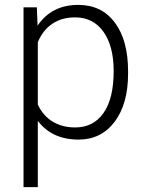

<svg xmlns="http://www.w3.org/2000/svg" viewBox="-20 -558 594 781"><path d="M501 -258.8Q501 -135.3 446.3 -62.7Q391.6 9.8 299.8 9.8Q191.4 9.8 133.8 -66.4V203.1H75.7V-528.3H129.9L132.8 -453.6Q189.9 -538.1 298.3 -538.1Q393.1 -538.1 447 -466.3Q501 -394.5 501 -267.1ZM442.4 -269Q442.4 -370.1 400.9 -428.7Q359.4 -487.3 285.2 -487.3Q231.4 -487.3 192.9 -461.4Q154.3 -435.5 133.8 -386.2V-132.8Q154.8 -87.4 193.8 -63.5Q232.9 -39.6 286.1 -39.6Q359.9 -39.6 401.1 -98.4Q442.4 -157.2 442.4 -269Z"/></svg>

Font: Vazir Thin UI
Style: Thin-UI
Weight: 100
Designer: Saber Rastikerdar
Foundry: Saber Rastikerdar
Version: Version 30.0.0